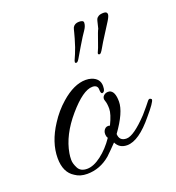

<svg xmlns="http://www.w3.org/2000/svg" viewBox="-101 -574 620 678"><g transform="rotate(-20 209.0 -234.5)"><path d="M247 -110Q265 -147 265 -167Q265 -187 260.5 -198.5Q256 -210 264.5 -218Q273 -226 286 -224Q306 -219 306 -179Q306 -139 259 -74Q260 -47 287 -47Q314 -47 369 -105Q395 -135 401.5 -144Q408 -153 413 -150.5Q418 -148 418 -146Q418 -136 382 -94Q325 -24 281 -24Q252 -24 240 -49Q220 -28 201 -10Q162 23 114 23Q87 23 69 10Q34 -11 34 -65Q34 -124 74 -185Q97 -221 128 -248Q177 -291 221 -291Q232 -291 242 -288Q272 -278 272 -250Q272 -227 260 -227Q255 -229 255 -242Q255 -260 235 -260Q200 -260 145 -196Q90 -132 79 -67Q77 -56 77 -42.5Q77 -29 86 -11.5Q95 6 119.5 6Q144 6 173 -16Q202 -38 225 -72L222 -78Q218 -94 226 -104Q234 -114 247 -110ZM375 -482Q375 -475 365.5 -459.5Q356 -444 339.5 -418.5Q323 -393 313.5 -376Q304 -359 299 -359Q298 -359 295 -360.5Q292 -362 296.5 -371Q301 -380 307 -398Q322 -442 325 -445Q327 -452 329.5 -463.5Q332 -475 334 -479.5Q336 -484 342.5 -488Q349 -492 362 -492Q375 -492 375 -482ZM226 -412Q237 -446 240.5 -461Q244 -476 246 -480Q253 -492 269.5 -492Q286 -492 286 -483Q286 -471 276.5 -457Q267 -443 263.5 -437.5Q260 -432 245.5 -408Q231 -384 224 -371.5Q217 -359 212 -359Q207 -359 207 -363Q207 -367 211.5 -376Q216 -385 226 -412Z"/></g></svg>

Font: Allura
Style: Regular
Weight: 400
Designer: Robert E. Leuschke
Foundry: Robert E. Leuschke
Version: Version 1.004